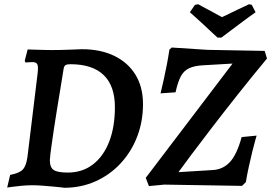

<svg xmlns="http://www.w3.org/2000/svg" viewBox="-20 -877 1284 909"><path d="M284 12Q284 12 268.5 10Q253 8 229 6Q205 4 180 2Q155 0 135 0Q110 0 82 2.5Q54 5 34 8Q14 11 14 11L28 -49Q71 -57 87.5 -74Q104 -91 110 -134L158 -529Q162 -561 157 -572Q152 -583 134 -583Q124 -583 112.5 -582Q101 -581 101 -581L97 -589L111 -643Q111 -643 123.5 -642.5Q136 -642 155 -641.5Q174 -641 193.5 -640.5Q213 -640 227 -640Q244 -640 267.5 -640.5Q291 -641 314.5 -642Q338 -643 353.5 -643.5Q369 -644 369 -644Q456 -644 521 -612.5Q586 -581 621.5 -523Q657 -465 657 -384Q657 -301 629 -229Q601 -157 550 -102.5Q499 -48 431 -18Q363 12 284 12ZM313 -573Q297 -573 290 -568.5Q283 -564 281 -550Q273 -500 265 -451.5Q257 -403 249.5 -357Q242 -311 236 -271Q230 -231 225.5 -199.5Q221 -168 218.5 -147Q216 -126 216 -119Q216 -84 234.5 -72Q253 -60 301 -60Q370 -60 420 -98.5Q470 -137 497 -206.5Q524 -276 524 -370Q524 -470 471 -521.5Q418 -573 313 -573ZM1126 3 758 -3 685 4 670 -35 1081 -576 943 -568Q901 -566 875.5 -554Q850 -542 836 -515.5Q822 -489 811 -440L740 -435Q740 -435 744.5 -454Q749 -473 756 -504Q763 -535 770 -571.5Q777 -608 782 -642L793 -652L963 -641L1233 -636L1244 -600Q1171 -512 1104.5 -428Q1038 -344 982 -271Q926 -198 885.5 -144Q845 -90 825 -62L988 -72Q1037 -75 1069.5 -111Q1102 -147 1124 -228L1195 -235Q1195 -235 1189 -214.5Q1183 -194 1175 -161Q1167 -128 1158.5 -90Q1150 -52 1144 -15ZM1190 -819Q1181 -813 1162 -799Q1143 -785 1120 -768Q1097 -751 1076 -735Q1055 -719 1041.5 -709Q1028 -699 1028 -699H1010Q1010 -699 999 -709Q988 -719 971 -735Q954 -751 935.5 -768Q917 -785 901.5 -799Q886 -813 879 -819L903 -854L918 -857Q923 -854 940 -845Q957 -836 976.5 -825.5Q996 -815 1012 -806Q1028 -797 1031 -796Q1034 -797 1046.5 -803Q1059 -809 1076 -817.5Q1093 -826 1110.5 -834Q1128 -842 1141.5 -848.5Q1155 -855 1159 -857L1172 -854Z"/></svg>

Font: Alegreya SemiBold
Style: Italic
Weight: 600
Italic angle: -7°
Designer: Juan Pablo del Peral
Foundry: Huerta Tipografica
Version: Version 2.009